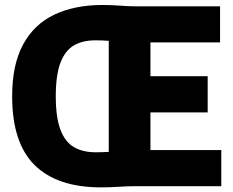

<svg xmlns="http://www.w3.org/2000/svg" viewBox="-20 -766 958 790"><path d="M396 5Q216 5 123 -86.2Q30 -177.5 30 -370Q30 -499.5 74.8 -582.5Q119.5 -665.5 203 -705.5Q286.5 -745.5 402.5 -745.5Q438 -745.5 472.8 -742.8Q507.5 -740 538 -740H885.5V-591.5H599V-452.5H834.5V-303.5H599V-148.5H890.5V0H538.5Q507.5 0 469.2 2.5Q431 5 396 5ZM372.5 -139.5Q384.5 -139.5 397.5 -139.8Q410.5 -140 427.5 -141V-598Q410 -599.5 395.8 -599.8Q381.5 -600 371 -600Q319.5 -600 283.5 -578.8Q247.5 -557.5 228.5 -507.2Q209.5 -457 209.5 -370Q209.5 -282.5 228.8 -232Q248 -181.5 284.5 -160.5Q321 -139.5 372.5 -139.5Z"/></svg>

Font: Encode Sans Condensed Condensed ExtraBold
Style: Regular
Weight: 800
Width: 3
Designer: Multiple Designers
Foundry: Impallari Type
Version: Version 3.000; ttfautohint (v1.8.3) -l 8 -r 50 -G 200 -x 14 